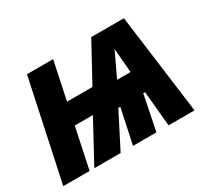

<svg xmlns="http://www.w3.org/2000/svg" viewBox="-115 -732 997 916"><g transform="rotate(-30 383.5 -274.5)"><path d="M-2 0 115 -549H259L215 -340H355L469 -549H649L721 0H578L560 -193H550L511 0H382L423 -192H412L314 0H169L290 -223H190L143 0ZM474 -311H548L537 -444Z"/></g></svg>

Font: Noto Sans Condensed ExtraBold
Style: Italic
Weight: 800
Width: 3
Italic angle: -12°
Designer: Monotype Design Team
Foundry: Monotype Imaging Inc.
Version: Version 2.013; ttfautohint (v1.8.4.7-5d5b)